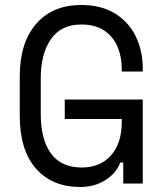

<svg xmlns="http://www.w3.org/2000/svg" viewBox="-20 -734 652 768"><path d="M301 14Q189 14 124 -59.5Q59 -133 59 -272V-428Q59 -563 124.5 -638.5Q190 -714 305 -714Q385 -714 440 -680Q495 -646 523 -588.5Q551 -531 551 -460V-448H467V-460Q467 -506 450.5 -546Q434 -586 398 -611Q362 -636 305 -636Q224 -636 183.5 -577Q143 -518 143 -422V-278Q143 -176 184 -120Q225 -64 307 -64Q381 -64 424 -112.5Q467 -161 467 -246V-258H239V-336H551V0H473V-84H461Q445 -41 401.5 -13.5Q358 14 301 14Z"/></svg>

Font: Space Mono
Style: Regular
Weight: 400
Monospace: yes
Designer: Colophon Foundry + Benjamin Critton
Foundry: Colophon Foundry & Benjamin Critton
Version: Version 1.003; ttfautohint (v1.8.4.7-5d5b)